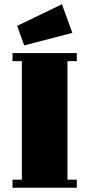

<svg xmlns="http://www.w3.org/2000/svg" viewBox="-20 -885 421 905"><path d="M342 -597H298V-38H342V0H39V-38H83V-597H39V-635H342ZM61 -763 272 -865 321 -730 94 -671Z"/></svg>

Font: Unlock
Style: Regular
Weight: 400
Designer: Eduardo Rodriguez Tunni
Foundry: Eduardo Rodriguez Tunni
Version: Version 1.003; ttfautohint (v1.8.4.7-5d5b);gftools[0.9.23]